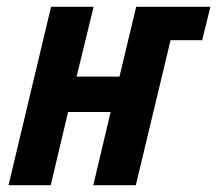

<svg xmlns="http://www.w3.org/2000/svg" viewBox="-20 -544 638 564"><path d="M5 0 130 -524H255L205 -319H331L380 -524H598L574 -426H481L379 0H254L305 -215H180L129 0Z"/></svg>

Font: Ubuntu Sans Mono SemiBold
Style: Italic
Weight: 600
Italic angle: -13.5°
Monospace: yes
Designer: Dalton Maag Ltd
Foundry: Dalton Maag Ltd
Version: Version 1.006